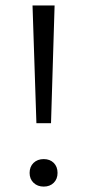

<svg xmlns="http://www.w3.org/2000/svg" viewBox="-20 -678 320 703"><path d="M113.3 -227 99.1 -658H179.9L166.8 -227ZM140.1 5.2Q117.3 5.2 102.8 -8.8Q88.4 -22.7 88.4 -44.9Q88.4 -67.6 102.8 -81.6Q117.3 -95.5 140.1 -95.5Q162.8 -95.5 176.8 -81.6Q190.7 -67.6 190.7 -44.9Q190.7 -22.7 176.8 -8.8Q162.8 5.2 140.1 5.2Z"/></svg>

Font: Ysabeau
Style: Bold
Weight: 700
Designer: Christian Thalmann (Catharsis Fonts)
Version: Version 2.000;gftools[0.9.27.dev2+g8671c4b]